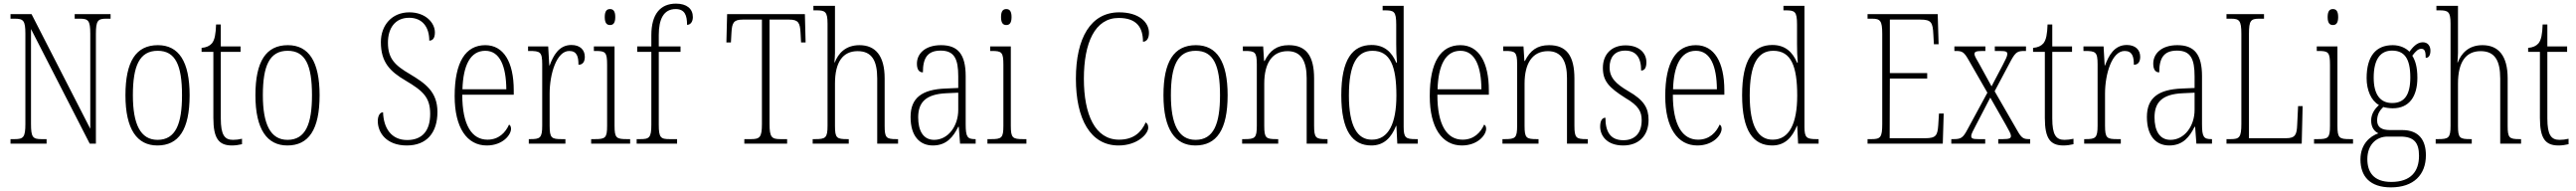

<svg xmlns="http://www.w3.org/2000/svg" viewBox="-20 -792 14211 1053"><path d="M38 0H237V-25H209C161 -25 151 -35 151 -109V-632L475 0H509V-605C509 -679 520 -689 567 -689H590V-714H392V-689H420C467 -689 478 -679 478 -606V-82L154 -714H38V-689H61C109 -689 120 -679 120 -606V-109C120 -35 109 -25 61 -25H38Z M848 10C965 10 1026 -76 1026 -267C1026 -453 966 -543 851 -543C730 -543 672 -453 672 -267C672 -78 737 10 848 10ZM849 -21C755 -21 713 -107 713 -267C713 -430 750 -512 850 -512C948 -512 984 -432 984 -267C984 -109 949 -21 849 -21Z M1260 10C1278 10 1298 7 1315 3V-27C1297 -23 1283 -21 1265 -21C1219 -21 1198 -48 1198 -139V-506H1307V-536H1198V-657H1172C1170 -605 1165 -573 1149 -553C1137 -539 1118 -530 1092 -528V-506H1157V-142C1157 -28 1187 10 1260 10Z M1565 10C1682 10 1743 -76 1743 -267C1743 -453 1683 -543 1568 -543C1447 -543 1389 -453 1389 -267C1389 -78 1454 10 1565 10ZM1566 -21C1472 -21 1430 -107 1430 -267C1430 -430 1467 -512 1567 -512C1665 -512 1701 -432 1701 -267C1701 -109 1666 -21 1566 -21Z M2224 10C2333 10 2393 -59 2393 -175C2393 -287 2325 -333 2242 -383C2158 -432 2120 -469 2120 -557C2120 -636 2159 -694 2237 -694C2309 -694 2348 -644 2348 -568C2367 -568 2379 -582 2379 -613C2379 -667 2327 -724 2238 -724C2142 -724 2081 -653 2081 -560C2081 -448 2132 -398 2217 -348C2313 -291 2353 -256 2353 -164C2353 -72 2310 -20 2226 -20C2138 -20 2096 -86 2093 -173C2073 -173 2064 -148 2064 -125C2064 -59 2113 10 2224 10Z M2665 10C2753 10 2799 -48 2799 -82C2799 -95 2794 -102 2788 -105C2769 -62 2732 -22 2669 -22C2583 -22 2530 -102 2530 -270H2814V-294C2814 -450 2758 -543 2657 -543C2549 -543 2488 -451 2488 -262C2488 -88 2556 10 2665 10ZM2773 -300H2531C2535 -431 2574 -512 2657 -512C2738 -512 2772 -426 2773 -300Z M2897 0H3099V-25H3080C3023 -25 3012 -30 3012 -99V-276C3012 -384 3050 -511 3120 -511C3162 -511 3171 -481 3171 -435C3196 -435 3206 -453 3206 -479C3206 -516 3181 -544 3132 -544C3063 -544 3032 -485 3012 -431H3010L3004 -536H2893V-511H2899C2960 -511 2971 -506 2971 -438V-100C2971 -30 2959 -25 2903 -25H2897Z M3345 -654C3362 -654 3374 -664 3374 -698C3374 -732 3362 -742 3345 -742C3328 -742 3316 -732 3316 -698C3316 -664 3328 -654 3345 -654ZM3241 0H3456V-25H3439C3380 -25 3370 -31 3370 -99V-536H3256V-511H3266C3320 -511 3329 -504 3329 -435V-98C3329 -31 3319 -25 3260 -25H3241Z M3492 0H3715V-25H3675C3625 -25 3614 -32 3614 -104V-506H3734V-536H3614V-599C3614 -685 3640 -742 3707 -742C3758 -742 3770 -707 3770 -655C3789 -655 3802 -672 3802 -698C3802 -743 3769 -772 3709 -772C3622 -772 3573 -713 3573 -598V-536H3495V-506H3573V-104C3573 -32 3561 -25 3512 -25H3492Z M4086 0H4322V-25H4285C4237 -25 4225 -35 4225 -109V-684H4333C4385 -684 4393 -665 4396 -612L4399 -558H4424L4420 -714H3991L3987 -558H4012L4015 -612C4018 -665 4026 -684 4077 -684H4183V-108C4183 -35 4171 -25 4123 -25H4086Z M4463 0H4662V-25H4655C4596 -25 4586 -30 4586 -98V-331C4586 -451 4630 -510 4711 -510C4790 -510 4819 -457 4819 -359V0H4934V-25H4925C4869 -25 4860 -32 4860 -98V-360C4860 -485 4809 -543 4721 -543C4644 -543 4604 -497 4585 -448H4583C4584 -462 4586 -482 4586 -500V-760H4467V-735H4483C4532 -735 4545 -728 4545 -661V-99C4545 -31 4534 -25 4475 -25H4463Z M5126 10C5203 10 5239 -39 5266 -93H5269L5276 0H5362V-25H5359C5317 -25 5307 -36 5307 -107V-372C5307 -493 5264 -543 5171 -543C5083 -543 5038 -496 5038 -441C5038 -410 5049 -393 5071 -393C5071 -473 5097 -513 5169 -513C5245 -513 5266 -466 5266 -371V-307L5197 -304C5065 -299 5003 -252 5003 -147C5003 -41 5054 10 5126 10ZM5133 -21C5071 -21 5045 -74 5045 -145C5045 -226 5085 -273 5201 -278L5266 -281V-186C5266 -98 5211 -21 5133 -21Z M5531 -654C5548 -654 5560 -664 5560 -698C5560 -732 5548 -742 5531 -742C5514 -742 5502 -732 5502 -698C5502 -664 5514 -654 5531 -654ZM5427 0H5642V-25H5625C5566 -25 5556 -31 5556 -99V-536H5442V-511H5452C5506 -511 5515 -504 5515 -435V-98C5515 -31 5505 -25 5446 -25H5427Z M6150 10C6255 10 6314 -54 6314 -88C6314 -103 6309 -112 6300 -117C6276 -64 6235 -22 6153 -22C6021 -22 5959 -160 5959 -358C5959 -556 6020 -693 6151 -693C6250 -693 6285 -641 6285 -562C6305 -562 6318 -580 6318 -611C6318 -670 6262 -724 6154 -724C5997 -724 5915 -583 5915 -358C5915 -136 5995 10 6150 10Z M6574 10C6691 10 6752 -76 6752 -267C6752 -453 6692 -543 6577 -543C6456 -543 6398 -453 6398 -267C6398 -78 6463 10 6574 10ZM6575 -21C6481 -21 6439 -107 6439 -267C6439 -430 6476 -512 6576 -512C6674 -512 6710 -432 6710 -267C6710 -109 6675 -21 6575 -21Z M6832 0H7031V-25H7023C6964 -25 6954 -30 6954 -98V-331C6954 -444 6998 -510 7083 -510C7160 -510 7188 -451 7188 -361V0H7303V-25H7296C7239 -25 7229 -31 7229 -99V-359C7229 -485 7185 -543 7089 -543C7024 -543 6985 -514 6956 -456H6953L6948 -536H6836V-511H6846C6902 -511 6913 -506 6913 -438V-99C6913 -31 6903 -25 6844 -25H6832Z M7545 10C7614 10 7655 -33 7681 -98H7683L7688 0H7801V-25H7790C7735 -25 7723 -32 7723 -93V-760H7607V-735H7617C7670 -735 7682 -730 7682 -656V-548C7682 -515 7683 -479 7686 -447H7682C7657 -506 7616 -544 7546 -544C7441 -544 7379 -465 7379 -267C7379 -70 7441 10 7545 10ZM7548 -22C7467 -21 7421 -98 7421 -265C7421 -437 7465 -512 7551 -512C7650 -512 7683 -426 7683 -265C7683 -111 7639 -22 7548 -22Z M8044 10C8132 10 8178 -48 8178 -82C8178 -95 8173 -102 8167 -105C8148 -62 8111 -22 8048 -22C7962 -22 7909 -102 7909 -270H8193V-294C8193 -450 8137 -543 8036 -543C7928 -543 7867 -451 7867 -262C7867 -88 7935 10 8044 10ZM8152 -300H7910C7914 -431 7953 -512 8036 -512C8117 -512 8151 -426 8152 -300Z M8268 0H8467V-25H8459C8400 -25 8390 -30 8390 -98V-331C8390 -444 8434 -510 8519 -510C8596 -510 8624 -451 8624 -361V0H8739V-25H8732C8675 -25 8665 -31 8665 -99V-359C8665 -485 8621 -543 8525 -543C8460 -543 8421 -514 8392 -456H8389L8384 -536H8272V-511H8282C8338 -511 8349 -506 8349 -438V-99C8349 -31 8339 -25 8280 -25H8268Z M8934 10C9020 10 9074 -44 9074 -131C9074 -196 9049 -240 8963 -289C8893 -330 8859 -364 8859 -421C8859 -473 8885 -513 8945 -513C9003 -513 9033 -478 9033 -403C9053 -403 9062 -420 9062 -449C9062 -500 9022 -542 8947 -542C8870 -542 8822 -493 8822 -418C8822 -346 8854 -310 8946 -252C9020 -209 9036 -176 9036 -129C9036 -60 9000 -19 8935 -19C8863 -19 8836 -66 8836 -143C8819 -143 8807 -128 8807 -94C8807 -45 8843 10 8934 10Z M9343 10C9431 10 9477 -48 9477 -82C9477 -95 9472 -102 9466 -105C9447 -62 9410 -22 9347 -22C9261 -22 9208 -102 9208 -270H9492V-294C9492 -450 9436 -543 9335 -543C9227 -543 9166 -451 9166 -262C9166 -88 9234 10 9343 10ZM9451 -300H9209C9213 -431 9252 -512 9335 -512C9416 -512 9450 -426 9451 -300Z M9756 10C9825 10 9866 -33 9892 -98H9894L9899 0H10012V-25H10001C9946 -25 9934 -32 9934 -93V-760H9818V-735H9828C9881 -735 9893 -730 9893 -656V-548C9893 -515 9894 -479 9897 -447H9893C9868 -506 9827 -544 9757 -544C9652 -544 9590 -465 9590 -267C9590 -70 9652 10 9756 10ZM9759 -22C9678 -21 9632 -98 9632 -265C9632 -437 9676 -512 9762 -512C9861 -512 9894 -426 9894 -265C9894 -111 9850 -22 9759 -22Z M10282 0H10697L10702 -166H10676L10672 -102C10668 -46 10660 -30 10600 -30H10404L10405 -359H10611V-389H10405V-684H10573C10634 -684 10642 -668 10645 -601L10648 -548H10674L10669 -714H10282V-689H10305C10352 -689 10363 -679 10363 -605V-108C10363 -35 10353 -25 10305 -25H10282Z M10744 0H10931V-25H10895C10861 -25 10854 -29 10854 -42C10854 -55 10865 -72 10879 -100L10959 -254L11044 -105C11063 -71 11073 -54 11073 -43C11073 -31 11067 -25 11029 -25H11003V0H11179V-25H11173C11142 -25 11131 -31 11107 -74L10983 -289L11074 -460C11100 -507 11111 -511 11150 -511H11156V-536H10984V-511H11011C11046 -511 11053 -507 11053 -494C11053 -482 11043 -463 11028 -434L10966 -316L10899 -438C10883 -466 10872 -483 10872 -494C10872 -505 10877 -511 10915 -511H10932V-536H10761V-511H10770C10805 -511 10815 -504 10839 -462L10943 -281L10833 -78C10808 -31 10797 -25 10755 -25H10744Z M11363 10C11381 10 11401 7 11418 3V-27C11400 -23 11386 -21 11368 -21C11322 -21 11301 -48 11301 -139V-506H11410V-536H11301V-657H11275C11273 -605 11268 -573 11252 -553C11240 -539 11221 -530 11195 -528V-506H11260V-142C11260 -28 11290 10 11363 10Z M11477 0H11679V-25H11660C11603 -25 11592 -30 11592 -99V-276C11592 -384 11630 -511 11700 -511C11742 -511 11751 -481 11751 -435C11776 -435 11786 -453 11786 -479C11786 -516 11761 -544 11712 -544C11643 -544 11612 -485 11592 -431H11590L11584 -536H11473V-511H11479C11540 -511 11551 -506 11551 -438V-100C11551 -30 11539 -25 11483 -25H11477Z M11946 10C12023 10 12059 -39 12086 -93H12089L12096 0H12182V-25H12179C12137 -25 12127 -36 12127 -107V-372C12127 -493 12084 -543 11991 -543C11903 -543 11858 -496 11858 -441C11858 -410 11869 -393 11891 -393C11891 -473 11917 -513 11989 -513C12065 -513 12086 -466 12086 -371V-307L12017 -304C11885 -299 11823 -252 11823 -147C11823 -41 11874 10 11946 10ZM11953 -21C11891 -21 11865 -74 11865 -145C11865 -226 11905 -273 12021 -278L12086 -281V-186C12086 -98 12031 -21 11953 -21Z M12262 0H12677L12682 -207H12657L12652 -104C12650 -49 12641 -30 12590 -30H12386V-606C12386 -679 12396 -689 12444 -689H12469V-714H12262V-689H12286C12333 -689 12344 -679 12344 -605V-109C12344 -35 12333 -25 12286 -25H12262Z M12849 -654C12866 -654 12878 -664 12878 -698C12878 -732 12866 -742 12849 -742C12832 -742 12820 -732 12820 -698C12820 -664 12832 -654 12849 -654ZM12745 0H12960V-25H12943C12884 -25 12874 -31 12874 -99V-536H12760V-511H12770C12824 -511 12833 -504 12833 -435V-98C12833 -31 12823 -25 12764 -25H12745Z M13169 241C13295 241 13362 171 13362 64C13362 -19 13324 -75 13231 -75H13164C13120 -75 13093 -89 13093 -128C13093 -163 13109 -185 13127 -202C13138 -198 13164 -195 13179 -195C13270 -195 13315 -260 13315 -363C13315 -424 13303 -459 13287 -485C13307 -511 13320 -523 13337 -523C13356 -523 13361 -507 13361 -473C13379 -473 13387 -489 13387 -513C13387 -538 13373 -559 13345 -559C13311 -559 13288 -529 13271 -507C13252 -527 13219 -543 13179 -543C13086 -543 13035 -482 13035 -361C13035 -295 13060 -237 13103 -213C13082 -194 13060 -165 13060 -128C13060 -88 13079 -67 13100 -57C13055 -42 13001 2 13001 87C13001 181 13054 241 13169 241ZM13176 -224C13110 -224 13074 -271 13074 -364C13074 -468 13113 -513 13175 -513C13241 -513 13276 -473 13276 -365C13276 -268 13243 -224 13176 -224ZM13171 211C13071 211 13039 154 13039 85C13039 7 13088 -39 13150 -39H13221C13296 -39 13324 -6 13324 67C13324 152 13280 211 13171 211Z M13416 0H13615V-25H13608C13549 -25 13539 -30 13539 -98V-331C13539 -451 13583 -510 13664 -510C13743 -510 13772 -457 13772 -359V0H13887V-25H13878C13822 -25 13813 -32 13813 -98V-360C13813 -485 13762 -543 13674 -543C13597 -543 13557 -497 13538 -448H13536C13537 -462 13539 -482 13539 -500V-760H13420V-735H13436C13485 -735 13498 -728 13498 -661V-99C13498 -31 13487 -25 13428 -25H13416Z M14094 10C14112 10 14132 7 14149 3V-27C14131 -23 14117 -21 14099 -21C14053 -21 14032 -48 14032 -139V-506H14141V-536H14032V-657H14006C14004 -605 13999 -573 13983 -553C13971 -539 13952 -530 13926 -528V-506H13991V-142C13991 -28 14021 10 14094 10Z"/></svg>

Font: Noto Serif Thai Condensed ExtraLight
Style: Regular
Weight: 200
Width: 3
Designer: Monotype Design Team
Foundry: Monotype Imaging Inc.
Version: Version 2.002